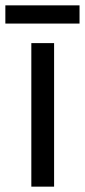

<svg xmlns="http://www.w3.org/2000/svg" viewBox="-39 -790 317 717"><path d="M163 -93H78V-629H163ZM258 -770V-702H-19V-770Z"/></svg>

Font: Noto Sans Telugu UI SemiCondensed
Style: Regular
Weight: 400
Width: 4
Designer: Jelle Bosma - Monotype Design Team
Foundry: Monotype Imaging Inc.
Version: Version 2.005; ttfautohint (v1.8.4.7-5d5b)